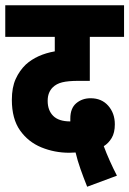

<svg xmlns="http://www.w3.org/2000/svg" viewBox="-20 -642 491 729"><path d="M311 67Q297 32 285.5 -0.5Q274 -33 267 -63Q254 -62 243 -62Q187 -62 137 -82.5Q87 -103 56 -147Q25 -191 25 -263Q25 -310 39.5 -342Q54 -374 78 -397Q120 -435 188 -447V-502H0V-622H451V-502H321V-335H278Q239 -335 216.5 -329.5Q194 -324 180 -310Q171 -301 166 -288.5Q161 -276 161 -259Q161 -223 182 -202Q203 -181 247 -181Q247 -187 247 -192Q247 -231 269.5 -250Q292 -269 324 -269Q366 -269 391 -240.5Q416 -212 416 -170Q416 -138 404 -118Q392 -98 374 -87Q384 -60 397 -31Q410 -2 424 25Z"/></svg>

Font: Noto Sans ExtraCondensed ExtraBold
Style: Regular
Weight: 800
Width: 2
Designer: Monotype Design Team
Foundry: Monotype Imaging Inc.
Version: Version 2.013; ttfautohint (v1.8.4.7-5d5b)